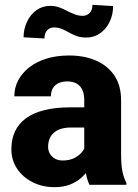

<svg xmlns="http://www.w3.org/2000/svg" viewBox="-20 -769 573 799"><path d="M330.6 -126V-352.5Q330.6 -376.5 323.2 -393.6Q315.9 -410.6 300.3 -420.4Q284.7 -430.2 259.8 -430.2Q238.8 -430.2 223.4 -422.9Q208 -415.5 200 -401.9Q191.9 -388.2 191.9 -368.2H39.6Q39.6 -403.8 55.7 -434.6Q71.8 -465.3 101.8 -488.8Q131.8 -512.2 173.8 -525.1Q215.8 -538.1 268.1 -538.1Q330.1 -538.1 378.7 -517.3Q427.2 -496.6 455.6 -455.3Q483.9 -414.1 483.9 -351.6V-130.4Q483.9 -82.5 489.5 -55.4Q495.1 -28.3 505.9 -8.3V0H352.1Q341.3 -22.9 335.9 -56.9Q330.6 -90.8 330.6 -126ZM349.6 -322.3 350.6 -238.3H274.9Q249.5 -238.3 231.2 -231.9Q212.9 -225.6 201.7 -214.6Q190.4 -203.6 185.3 -189.2Q180.2 -174.8 180.2 -157.7Q180.2 -141.6 188 -128.7Q195.8 -115.7 209.5 -108.4Q223.1 -101.1 241.2 -101.1Q271 -101.1 292.2 -112.8Q313.5 -124.5 325.2 -141.4Q336.9 -158.2 336.9 -172.9L373.5 -109.4Q364.7 -89.8 352.1 -69.1Q339.4 -48.3 319.8 -30.5Q300.3 -12.7 272.7 -1.5Q245.1 9.8 206.5 9.8Q156.7 9.8 116.2 -10.5Q75.7 -30.8 51.5 -66.4Q27.3 -102.1 27.3 -148.4Q27.3 -189.9 42.5 -222.2Q57.6 -254.4 88.1 -276.9Q118.7 -299.3 165 -310.8Q211.4 -322.3 273.4 -322.3ZM364.7 -749 450.7 -743.7Q450.7 -708 436.3 -678.2Q421.9 -648.4 396.7 -630.6Q371.6 -612.8 339.4 -612.8Q316.4 -612.8 299.3 -618.9Q282.2 -625 267.6 -633.5Q252.9 -642.1 237.8 -648.4Q222.7 -654.8 203.6 -654.8Q188 -654.8 176.5 -643.1Q165 -631.3 165 -608.9L78.1 -613.8Q78.1 -648.4 92.3 -678.5Q106.4 -708.5 131.6 -726.6Q156.7 -744.6 189.5 -744.6Q209 -744.6 225.8 -738.5Q242.7 -732.4 258.5 -724.1Q274.4 -715.8 290.5 -709.5Q306.6 -703.1 324.7 -703.1Q340.8 -703.1 352.8 -714.8Q364.7 -726.6 364.7 -749Z"/></svg>

Font: Roboto ExtraBold
Style: Regular
Weight: 800
Designer: Christian Robertson
Foundry: Google
Version: Version 3.009; 2024